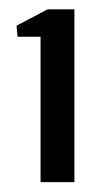

<svg xmlns="http://www.w3.org/2000/svg" viewBox="-20 -820 219 400"><path d="M64.5 -440.5V-743.5H16.5L14.5 -766.5L79 -800.5H135V-440.5Z"/></svg>

Font: Big Shoulders Text Thin Medium
Style: Regular
Weight: 500
Version: Version 2.002